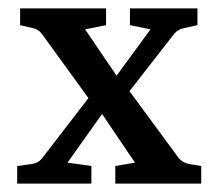

<svg xmlns="http://www.w3.org/2000/svg" viewBox="-20 -438 520 458"><path d="M21 0V-42L57 -47Q71 -49 80 -60L211 -230H238L339 -368L290 -378V-418H451V-378L419 -371Q405 -368 396 -358L269 -195H244L141 -50L198 -42V0ZM255 0V-42L302 -50L210 -186H204L80 -357Q72 -368 58 -371L28 -378V-418H233V-378L183 -368L274 -234H279L407 -60Q416 -50 430 -47L460 -42V0Z"/></svg>

Font: Rasa Medium
Style: Regular
Weight: 500
Designer: Anna Giedrys (Yrsa+Rasa design), David Brezina (Yrsa art-direction, Rasa art-direction, design)
Foundry: Rosetta Type Foundry
Version: Version 2.004